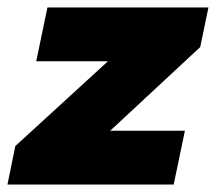

<svg xmlns="http://www.w3.org/2000/svg" viewBox="-51 -494 578 514"><path d="M-31 0 -10 -103 238 -330H46L76 -474H507L485 -368L244 -144H444L414 0Z"/></svg>

Font: Kanit
Style: Bold Italic
Weight: 700
Italic angle: -12°
Designer: Katatrad Team
Foundry: CadsonDemak
Version: Version 2.000; ttfautohint (v1.8.3)